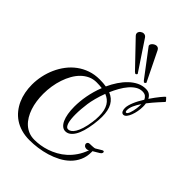

<svg xmlns="http://www.w3.org/2000/svg" viewBox="-476 -1527 1962 1962"><g transform="rotate(45 505.0 -546.0)"><path d="M821.3 -94.2Q798.3 -94.2 787.1 -105.2Q775.9 -116.2 775.9 -128.4Q775.9 -139.2 783.7 -147.2Q791.5 -155.3 807.1 -155.3Q816.9 -155.3 828.4 -155.8Q839.8 -156.2 850.1 -157Q860.4 -157.7 868.4 -158.9Q876.5 -160.2 879.4 -162.1L943.8 -200.7Q949.7 -203.6 954.6 -203.6Q960 -203.6 962.9 -200Q965.8 -196.3 965.8 -190.9Q965.8 -182.1 960.2 -175Q954.6 -168 943.4 -160.6Q932.1 -153.3 915.8 -144Q899.4 -134.8 877.9 -121.6Q878.4 -117.7 878.4 -114.3Q878.4 -110.8 878.4 -107.4Q878.4 -40.5 854.2 12.2Q830.1 64.9 789.1 105.2Q748 145.5 694.1 173.8Q640.1 202.1 580.8 220Q521.5 237.8 460.4 246.1Q399.4 254.4 343.8 254.4Q277.8 254.4 223.6 238.5Q169.4 222.7 126.7 194.1Q84 165.5 52.5 126.2Q21 86.9 0.2 40.3Q-20.5 -6.3 -30.5 -58.6Q-40.5 -110.8 -40.5 -165.5Q-40.5 -229 -27.1 -292.7Q-13.7 -356.4 12.5 -415Q38.6 -473.6 77.1 -524.4Q115.7 -575.2 166 -612.5Q216.3 -649.9 278.1 -671.4Q339.8 -692.9 412.6 -692.9Q439 -692.9 462.4 -691.2Q485.8 -689.5 506.8 -686Q532.2 -741.7 565.2 -791.3Q598.1 -840.8 637 -877.9Q675.8 -915 720.2 -936.8Q764.6 -958.5 813.5 -958.5Q848.6 -958.5 870.1 -943.4Q891.6 -928.2 903.8 -903.3Q922.9 -932.1 941.9 -957.5Q960.9 -982.9 976.6 -1002.4Q992.2 -1022 1003.4 -1033.7Q1014.6 -1045.4 1018.1 -1046.9Q1021.5 -1043 1026.6 -1038.1Q1031.7 -1033.2 1036.6 -1027.8Q1041.5 -1022.5 1045.7 -1016.8Q1049.8 -1011.2 1051.3 -1006.3Q1043.9 -998 1029.8 -982.9Q1015.6 -967.8 997.6 -947.5Q979.5 -927.2 959 -903.3Q938.5 -879.4 918.9 -853.5Q920.9 -842.3 921.6 -830.6Q922.4 -818.8 922.4 -807.1Q922.4 -775.4 916 -740.5Q909.7 -705.6 898.4 -675.8Q887.2 -646 871.6 -626.7Q856 -607.4 837.4 -607.4Q827.6 -607.4 820.6 -612.3Q813.5 -617.2 809.1 -625.5Q804.7 -633.8 802.5 -644.8Q800.3 -655.8 800.3 -668.5Q800.3 -687.5 806.4 -710.4Q812.5 -733.4 823 -759Q833.5 -784.7 848.4 -812.3Q863.3 -839.8 880.9 -868.2Q872.6 -888.7 855.2 -902.1Q837.9 -915.5 807.1 -915.5Q770.5 -915.5 737.1 -895Q703.6 -874.5 674.1 -840.1Q644.5 -805.7 619.1 -761Q593.8 -716.3 573.2 -668.5Q636.7 -643.1 668.2 -587.4Q699.7 -531.7 699.7 -438.5Q699.7 -413.6 697.5 -387Q695.3 -360.4 691.4 -330.6Q672.9 -198.7 632.8 -133.8Q592.8 -68.8 538.1 -68.8Q511.7 -68.8 490.7 -86.4Q469.7 -104 455.1 -136Q440.4 -168 432.6 -212.9Q424.8 -257.8 424.8 -313Q424.8 -349.6 428.5 -389.4Q432.1 -429.2 439.9 -471.4Q447.8 -513.7 460 -557.1Q472.2 -600.6 489.7 -644.5Q471.2 -647 451.4 -648.2Q431.6 -649.4 410.6 -649.4Q361.8 -649.4 320.6 -630.4Q279.3 -611.3 245.6 -578.1Q211.9 -544.9 186.3 -499.8Q160.6 -454.6 143.1 -402.3Q125.5 -350.1 116.7 -293.2Q107.9 -236.3 107.9 -179.2Q107.9 -128.4 115 -79.3Q122.1 -30.3 136.7 13.7Q151.4 57.6 173.6 94.7Q195.8 131.8 225.6 158.9Q255.4 186 293 201.2Q330.6 216.3 376.5 216.3Q415 216.3 459 209.7Q502.9 203.1 547.9 188Q592.8 172.9 637.2 148.4Q681.6 124 720.9 88.6Q760.3 53.2 792.7 5.6Q825.2 -42 846.7 -103Q840.8 -100.1 835 -97.2Q829.1 -94.2 821.3 -94.2ZM667 -334.5Q670.4 -358.4 671.9 -380.1Q673.3 -401.9 673.3 -421.4Q673.3 -465.8 665.3 -499.8Q657.2 -533.7 642.3 -558.6Q627.4 -583.5 605.7 -600.6Q584 -617.7 556.6 -628.4Q534.7 -570.8 520.8 -517.3Q506.8 -463.9 501.5 -425.3Q496.1 -385.7 492.7 -345Q489.3 -304.2 489.3 -264.6Q489.3 -231.4 492.2 -201.9Q495.1 -172.4 501.7 -150.4Q508.3 -128.4 518.8 -115.7Q529.3 -103 544.9 -103Q561 -103 578.6 -114.7Q596.2 -126.5 612.8 -153.6Q629.4 -180.7 643.6 -224.9Q657.7 -269 667 -334.5ZM887.7 -750.5Q889.2 -761.7 890.4 -775.6Q891.6 -789.6 891.6 -804.2V-814.9Q863.8 -774.9 846.9 -737.1Q830.1 -699.2 830.1 -668.5Q830.1 -657.2 833 -649.9Q835.9 -642.6 842.8 -642.6Q850.6 -642.6 857.4 -651.9Q864.3 -661.1 870.1 -676.3Q876 -691.4 880.4 -710.9Q884.8 -730.5 887.7 -750.5ZM773.9 -1005.9Q771.5 -1000.5 766.6 -995.6Q761.7 -990.7 752.9 -990.7L739.7 -1002.4L524.9 -1286.6Q521.5 -1291.5 521.5 -1297.9Q521.5 -1305.7 526.9 -1314.5Q532.2 -1323.2 541 -1330.6Q549.8 -1337.9 560.5 -1342.5Q571.3 -1347.2 582 -1347.2Q592.8 -1347.2 602.3 -1341.6Q611.8 -1335.9 618.7 -1322.8ZM647.5 -1005.9Q645 -1000.5 640.4 -995.6Q635.7 -990.7 627.4 -990.7L611.8 -1002.4L356.9 -1268.6Q345.2 -1280.8 345.2 -1295.4Q345.2 -1304.7 349.9 -1313.5Q354.5 -1322.3 362.3 -1328.9Q370.1 -1335.4 379.6 -1339.4Q389.2 -1343.3 399.4 -1343.3Q409.7 -1343.3 419.2 -1338.6Q428.7 -1334 436.5 -1322.8Z"/></g></svg>

Font: Meddon
Style: Regular
Weight: 400
Designer: Vernon Adams
Foundry: Vernon Adams
Version: Version 1.000